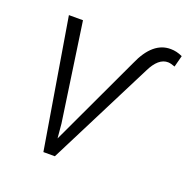

<svg xmlns="http://www.w3.org/2000/svg" viewBox="-102 -639 728 738"><g transform="rotate(20 262.0 -270.0)"><path d="M178.2 -127 183.6 -67.9 357.4 -439Q401.9 -541 476.1 -539.6Q499.5 -539.6 523.9 -528.3L511.7 -481.4Q494.6 -487.8 483.9 -488.3Q443.4 -489.7 414.1 -428.7L197.3 0H150.4L62.5 -528.3H120.1Z"/></g></svg>

Font: RobotoInd Light
Style: Italic
Weight: 300
Italic angle: -12°
Designer: Google
Version: Version 2.001151; 2014